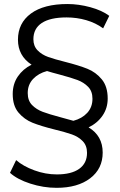

<svg xmlns="http://www.w3.org/2000/svg" viewBox="-20 -803 586 939"><path d="M413.3 -180Q482.2 -138.9 482.2 -56.7Q482.2 22.2 421.1 68.9Q360 115.6 256.7 115.6Q192.2 115.6 128.3 95Q64.4 74.4 28.9 42.2L58.9 -20Q93.3 10 147.8 30Q202.2 50 257.8 50Q328.9 50 367.2 22.8Q405.6 -4.4 405.6 -55.6Q405.6 -91.1 384.4 -112.8Q363.3 -134.4 331.7 -145.6Q300 -156.7 245.6 -170Q178.9 -186.7 138.9 -202.8Q98.9 -218.9 70.6 -252.2Q42.2 -285.6 42.2 -343.3Q42.2 -392.2 67.2 -428.9Q92.2 -465.6 134.4 -486.7Q67.8 -530 67.8 -608.9Q67.8 -690 131.1 -736.7Q194.4 -783.3 310 -783.3Q364.4 -783.3 421.7 -767.8Q478.9 -752.2 514.4 -725.6L484.4 -664.4Q447.8 -691.1 401.7 -704.4Q355.6 -717.8 305.6 -717.8Q225.6 -717.8 184.4 -690.6Q143.3 -663.3 143.3 -611.1Q143.3 -577.8 163.9 -556.7Q184.4 -535.6 215.6 -524.4Q246.7 -513.3 300 -500Q365.6 -483.3 407.2 -466.7Q448.9 -450 477.8 -415Q506.7 -380 506.7 -321.1Q506.7 -274.4 481.7 -237.8Q456.7 -201.1 413.3 -180ZM274.4 -230Q313.3 -220 338.9 -212.2Q381.1 -223.3 406.7 -251.1Q432.2 -278.9 432.2 -320Q432.2 -356.7 411.1 -378.3Q390 -400 358.9 -411.7Q327.8 -423.3 273.3 -437.8Q231.1 -448.9 210 -455.6Q167.8 -444.4 141.7 -416.7Q115.6 -388.9 115.6 -347.8Q115.6 -311.1 136.7 -289.4Q157.8 -267.8 188.9 -256.1Q220 -244.4 274.4 -230Z"/></svg>

Font: Paperlogy 4 Regular
Style: Regular
Weight: 400
Designer: redesigned by Lee Juim, glyphs from Gmarket Sans & Montserrat
Foundry: PT&
Version: Version 1.001